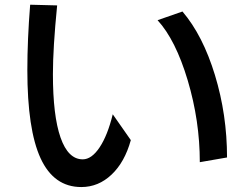

<svg xmlns="http://www.w3.org/2000/svg" viewBox="-20 -752 1040 799"><path d="M93.8 -460Q93.8 -586.9 105.5 -732.4L217.8 -729.5Q200.2 -552.7 200.2 -443.4Q200.2 -270.5 231.9 -179.7Q263.7 -88.9 324.2 -88.9Q361.3 -88.9 394.5 -138.7Q427.7 -188.5 449.2 -276.4L524.4 -168.9Q499 -77.1 444.3 -25.4Q389.6 26.4 318.4 26.4Q204.1 26.4 148.9 -93.3Q93.8 -212.9 93.8 -460ZM635.7 -668 739.3 -704.1Q824.2 -604.5 874.5 -439.5Q924.8 -274.4 924.8 -96.7L811.5 -77.1Q811.5 -249 761.2 -417.5Q710.9 -585.9 635.7 -668Z"/></svg>

Font: GenEi M Gothic v2 Medium
Style: Regular
Weight: 500
Version: Version 2.0